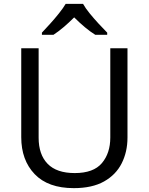

<svg xmlns="http://www.w3.org/2000/svg" viewBox="-20 -964 771 994"><path d="M640 -252Q640 -178 610 -118.5Q580 -59 518.5 -24.5Q457 10 362 10Q229 10 159.5 -62.5Q90 -135 90 -254V-714H180V-251Q180 -164 226.5 -116Q273 -68 367 -68Q464 -68 507.5 -119.5Q551 -171 551 -252V-714H640ZM410 -944Q422 -922 444.5 -894.5Q467 -867 491.5 -840.5Q516 -814 535 -795V-784H473Q447 -800 419 -823.5Q391 -847 364 -874Q337 -847 310 -824Q283 -801 257 -784H197V-795Q216 -815 239.5 -841Q263 -867 285 -894.5Q307 -922 320 -944Z"/></svg>

Font: Noto Sans Nushu
Style: Regular
Weight: 400
Designer: Lisa Huang
Foundry: Lisa Huang
Version: Version 1.003; ttfautohint (v1.8.4.7-5d5b)